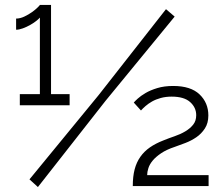

<svg xmlns="http://www.w3.org/2000/svg" viewBox="-20 -751 904 775"><path d="M516 0Q516 -39 523.5 -67.5Q531 -96 546.5 -118Q562 -140 585 -156Q608 -172 639 -184Q661 -193 684.5 -201Q708 -209 727.5 -220.5Q747 -232 759.5 -247.5Q772 -263 772 -286Q772 -317 747.5 -339Q723 -361 673 -361Q649 -361 629 -355.5Q609 -350 594 -341.5Q579 -333 567.5 -323Q556 -313 549 -305L520 -337Q524 -342 536 -353Q548 -364 567.5 -375.5Q587 -387 615 -395.5Q643 -404 679 -404Q750 -404 785.5 -370Q821 -336 821 -285Q821 -254 807 -232.5Q793 -211 772.5 -197Q752 -183 728.5 -174Q705 -165 685 -158Q652 -147 630.5 -132.5Q609 -118 596.5 -103Q584 -88 579 -72.5Q574 -57 574 -44H822V0ZM99 -27 378 -367 650 -714 685 -684 406 -344 133 4ZM261 -371V-326H60V-371H141V-680Q136 -674 125 -665.5Q114 -657 100.5 -649.5Q87 -642 72 -636.5Q57 -631 45 -631V-676Q61 -676 78 -684Q95 -692 109 -702Q123 -712 132 -721Q141 -730 141 -731H186V-371Z"/></svg>

Font: PTCRaleway
Style: Regular
Weight: 400
Designer: Matt McInerney, Pablo Impallari, Rodrigo Fuenzalida
Foundry: Matt McInerney, Pablo Impallari, Rodrigo Fuenzalida
Version: Version 3.000g; ttfautohint (v1.5) -l 8 -r 28 -G 28 -x 14 -D